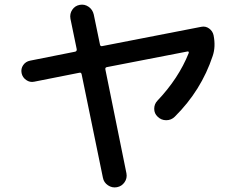

<svg xmlns="http://www.w3.org/2000/svg" viewBox="-20 -780 1040 837"><path d="M128.9 -423.8Q110.4 -419.9 94.2 -431.2Q78.1 -442.4 74.2 -460.9Q70.3 -480.5 81.1 -496.1Q91.8 -511.7 111.3 -515.6L307.6 -554.7Q315.4 -556.6 314.5 -565.4L287.1 -698.2Q283.2 -719.7 294.9 -737.3Q306.6 -754.9 327.6 -758.8Q348.6 -762.7 366.2 -750.5Q383.8 -738.3 388.7 -716.8L416 -585Q418 -577.1 425.8 -579.1L857.4 -663.1Q876 -667 891.6 -655.8Q907.2 -644.5 911.1 -626Q920.9 -576.2 907.2 -536.1Q857.4 -385.7 742.2 -271.5Q726.6 -255.9 704.6 -255.9Q682.6 -255.9 667 -271.5Q652.3 -285.2 652.3 -305.7Q652.3 -326.2 666 -340.8Q758.8 -438.5 802.7 -548.8Q803.7 -551.8 802.2 -554.2Q800.8 -556.6 797.9 -555.7L445.3 -487.3Q437.5 -485.4 439.5 -476.6L531.2 -24.4Q535.2 -2.9 522.9 14.6Q510.7 32.2 489.7 36.1Q468.8 40 450.7 27.8Q432.6 15.6 428.7 -4.9L335.9 -456.1Q334 -464.8 326.2 -462.9Z"/></svg>

Font: Rounded Mgen+ 2m medium
Style: Regular
Weight: 500
Designer: [Source Han Sans]
Ryoko NISHIZUKA  (kana & ideographs); Paul D. Hunt (Latin, Greek & Cyrillic); Wenlong ZHANG  (bopomofo
Version: Version 1.059.20150602